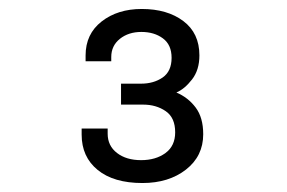

<svg xmlns="http://www.w3.org/2000/svg" viewBox="-20 -821 640 428"><path d="M297.5 -413Q233.5 -413 197.8 -442.1Q162 -471.2 162 -521V-534.5H220V-523Q220 -496 240.8 -480Q261.5 -464 294.5 -464Q327.2 -464 348.9 -479.9Q370.5 -495.8 370.5 -526Q370.5 -558.8 349.4 -573.2Q328.2 -587.8 299 -587.8H249.8V-634.5H294.5Q322.5 -634.5 342.5 -648.2Q362.5 -662 362.5 -692.2Q362.5 -721.2 343.1 -735.5Q323.8 -749.8 295.2 -749.8Q266.5 -749.8 247.2 -734.4Q228 -719 228 -693.8V-684.5H170.8V-697.5Q170.8 -745.2 206.5 -773.1Q242.2 -801 296 -801Q352.8 -801 388.6 -774.1Q424.5 -747.2 424.5 -697.5Q424.5 -665 408 -643.8Q391.5 -622.5 373.2 -614.8Q399.2 -603.8 416.1 -581.4Q433 -559 433 -521.8Q433 -473 394.6 -443Q356.2 -413 297.5 -413Z"/></svg>

Font: Chivo Mono Medium
Style: Regular
Weight: 500
Monospace: yes
Designer: Hector Gatti
Foundry: Omnibus-Type
Version: Version 1.008